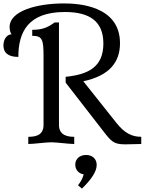

<svg xmlns="http://www.w3.org/2000/svg" viewBox="-20 -840 844 1120"><path d="M581 -77C630 -13 644 2 711 2C728 2 766 1 804 0V-42C750 -42 707 -63 660 -122L466 -366C617 -398 680 -476 680 -588C680 -810 430 -820 353 -820C189 -820 36 -774 36 -683C36 -672 38 -651 48 -640C23 -640 0 -614 0 -575C0 -534 25 -508 87 -508C87 -652 143 -770 358 -770C504 -770 583 -715 583 -586C583 -448 493 -405 363 -392V-358ZM324 -709H299C263 -684 234 -666 168 -666V-631C229 -631 234 -607 234 -507V-111C234 -47 181 -42 145 -42V0C176 0 248 -10 279 -10C310 -10 382 0 413 0V-42C381 -42 324 -47 324 -111ZM419 120C419 150 439 173 468 177C463 198 453 218 435 241L458 260C516 204 544 159 544 122C544 87 519 64 482 64C445 64 419 87 419 120Z"/></svg>

Font: Milonga
Style: Regular
Weight: 400
Designer: Pablo Impallari, Brenda Gallo, Rodrigo Fuenzalida
Foundry: Pablo Impallari, Brenda Gallo, Rodrigo Fuenzalida
Version: Version 1.000